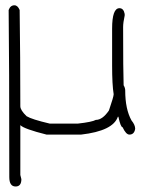

<svg xmlns="http://www.w3.org/2000/svg" viewBox="-20 -509 528 715"><path d="M38.1 185.5Q14.6 185.5 14.6 150.4Q14.6 -296.9 12.2 -471.7Q18.6 -489.3 33.7 -489.3Q45.9 -489.3 53.2 -471.7Q55.7 -296.9 55.7 -113.3Q55.7 -98.6 79.1 -76.2Q98.1 -64.5 165 -48.8H270.5Q322.8 -54.7 336.9 -62.5Q361.8 -62.5 385.7 -97.7Q403.3 -148.9 403.3 -158.2Q397.5 -192.9 397.5 -265.6V-402.3Q397.5 -478.5 424.8 -478.5Q440.4 -478.5 444.3 -457V-451.2Q438.5 -424.8 438.5 -408.2Q438.5 -242.2 440.4 -191.4Q446.3 -181.6 446.3 -171.9Q446.3 -102.5 469.7 -60.5Q483.4 -43.9 483.4 -29.3Q480 -7.8 461.9 -7.8Q449.2 -7.8 436.5 -35.2Q429.2 -35.2 420.9 -74.2H418.9Q400.9 -21.5 282.2 -7.8H153.3Q69.3 -28.8 55.7 -43V142.6Q59.6 156.2 59.6 158.2Q59.6 185.5 38.1 185.5Z"/></svg>

Font: CEF Fonts CJK
Style: Regular
Weight: 400
Designer: PartyBoss (派对大魔王)
Version: Release 2.25